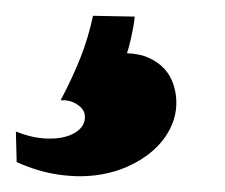

<svg xmlns="http://www.w3.org/2000/svg" viewBox="-107 -22 285 243"><path d="M116.2 107.9Q116.2 125 108.4 140.6Q100.6 156.2 86.7 168.5Q72.8 180.7 54 189Q35.2 197.3 12.7 200Q-9.8 202.6 -34.9 198.7Q-60.1 194.8 -85.9 183.1L-86.9 144.5Q-68.4 151.9 -52.2 153.1Q-36.1 154.3 -24.4 151.1Q-12.7 147.9 -6.1 141.4Q0.5 134.8 0.5 126Q0.5 116.7 -9 110.4Q-18.6 104 -30.3 105Q-14.6 75.2 -4.9 50.3Q4.9 25.4 10.7 -2L63.5 -1Q63 4.9 61.8 11.7Q60.5 18.6 59.1 25.1Q57.6 31.7 56.2 37.1Q54.7 42.5 53.7 45.4Q69.8 45.9 81.5 51.3Q93.3 56.6 101.1 65.2Q108.9 73.7 112.5 85Q116.2 96.2 116.2 107.9Z"/></svg>

Font: Gentium Book Basic
Style: Bold Italic
Weight: 700
Italic angle: -8°
Designer: J. Victor Gaultney and Annie Olsen
Foundry: SIL International
Version: Version 1.102; 2013; Maintenance release